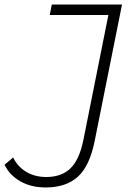

<svg xmlns="http://www.w3.org/2000/svg" viewBox="-74 -720 585 845"><path d="M-54 5 -16 -27Q3 13 41 36Q79 59 130 59Q196 59 235.5 21.5Q275 -16 293 -104L403 -654H145L154 -700H463L343 -101Q321 10 269 57.5Q217 105 127 105Q63 105 15.5 78Q-32 51 -54 5Z"/></svg>

Font: Montserrat Alternates Light
Style: Italic
Weight: 300
Italic angle: -11.3°
Designer: Julieta Ulanovsky
Foundry: Julieta Ulanovsky
Version: Version 7.200